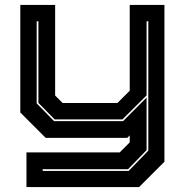

<svg xmlns="http://www.w3.org/2000/svg" viewBox="-20 -560 758 780"><path d="M165.5 0 62.5 -103V-540H204V-172L234.5 -141.5H457L507 -191.5V-540H648V97L545 200H87.5V59H466.5L507 18.5V-10L497 0ZM153.5 134.5H502.5L582.5 52V-473.5H575.5V-172.5L477.5 -75H202L136 -142V-473.5H129V-140L199.5 -68H480L575.5 -163.5V50L500 127.5H153.5Z"/></svg>

Font: Tourney Expanded ExtraBold
Style: Regular
Weight: 800
Width: 7
Designer: Tyler Finck
Foundry: Etcetera Type Co
Version: Version 1.010; ttfautohint (v1.8.3)